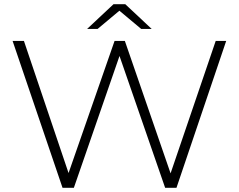

<svg xmlns="http://www.w3.org/2000/svg" viewBox="-20 -895 1138 915"><path d="M278 0 40 -700H94L320 -31H293L526 -700H575L806 -31H780L1008 -700H1058L821 0H767L543 -647H556L332 0ZM395 -757 521 -875H577L703 -757H653L531 -859H567L445 -757Z"/></svg>

Font: Montserrat Thin Light
Style: Regular
Weight: 300
Version: Version 9.000